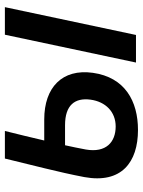

<svg xmlns="http://www.w3.org/2000/svg" viewBox="78 -640 571 766"><g transform="rotate(-90 363.0 -257.5)"><path d="M269 -366H185C197 -418 210 -471 223 -523H113C88 -418 59 -311 39 -206C12 -58 98 8 227 8C342 8 437 -44 455 -172C472 -294 397 -366 269 -366ZM607 -523 496 0H606L717 -523ZM348 -182C340 -121 299 -81 241 -81C179 -81 135 -119 149 -200C154 -228 160 -255 166 -283H246C326 -283 356 -244 348 -182Z"/></g></svg>

Font: FIGSv2-sans-serif SmBold Italic
Style: Regular
Weight: 600
Italic angle: -12°
Designer: Matt McInerney, Pablo Impallari, Rodrigo Fuenzalida
Foundry: Matt McInerney, Pablo Impallari, Rodrigo Fuenzalida
Version: Version 4.020;hotconv 1.0.109;makeotfexe 2.5.65596